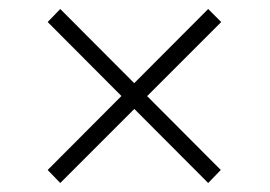

<svg xmlns="http://www.w3.org/2000/svg" viewBox="-20 -554 600 427"><path d="M86 -176 443 -534 472 -505 114 -147ZM86 -505 114 -534 471 -176 443 -147Z"/></svg>

Font: Roboto Serif 144pt SemiBold
Style: Regular
Weight: 600
Version: Version 1.008